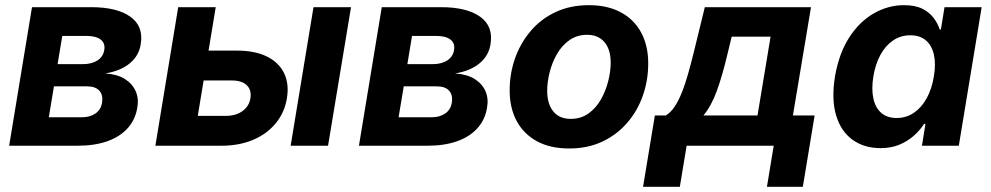

<svg xmlns="http://www.w3.org/2000/svg" viewBox="-20 -567 3855 747"><path d="M15.6 0 104.5 -539.1H335Q435.5 -539.1 487.5 -501.7Q539.6 -464.4 527.3 -394Q520.5 -350.1 484.9 -320.6Q449.2 -291 389.6 -281.2Q436 -278.3 465.6 -259.8Q495.1 -241.2 507.8 -212.4Q520.5 -183.6 514.2 -148.4Q506.8 -102.1 477.1 -68.6Q447.3 -35.2 397.9 -17.6Q348.6 0 281.7 0ZM169.9 -110.8H298.8Q330.1 -110.8 351.3 -125.5Q372.6 -140.1 377 -167.5Q381.8 -196.8 366.7 -213.9Q351.6 -231 318.8 -231H189.9ZM204.1 -317.4H302.2Q336.9 -317.4 359.4 -332Q381.8 -346.7 385.7 -373Q390.1 -398.9 371.6 -413.1Q353 -427.2 316.9 -427.2H222.2Z M740.7 -370.1H901.9Q972.2 -370.1 1018.8 -346.9Q1065.4 -323.7 1085.4 -282.2Q1105.5 -240.7 1096.2 -184.6Q1087.4 -129.9 1053.5 -88.1Q1019.5 -46.4 965.3 -23.2Q911.1 0 840.8 0H584.5L673.3 -539.1H819.3L749.5 -116.2H858.4Q897.5 -116.2 923.3 -134.8Q949.2 -153.3 954.1 -184.1Q959.5 -216.3 940.4 -235.1Q921.4 -253.9 882.3 -253.9H721.2ZM1110.8 0 1199.7 -539.1H1345.7L1256.3 0Z M1376.5 0 1465.3 -539.1H1695.8Q1796.4 -539.1 1848.4 -501.7Q1900.4 -464.4 1888.2 -394Q1881.3 -350.1 1845.7 -320.6Q1810.1 -291 1750.5 -281.2Q1796.9 -278.3 1826.4 -259.8Q1856 -241.2 1868.7 -212.4Q1881.3 -183.6 1875 -148.4Q1867.7 -102.1 1837.9 -68.6Q1808.1 -35.2 1758.8 -17.6Q1709.5 0 1642.6 0ZM1530.8 -110.8H1659.7Q1690.9 -110.8 1712.2 -125.5Q1733.4 -140.1 1737.8 -167.5Q1742.7 -196.8 1727.5 -213.9Q1712.4 -231 1679.7 -231H1550.8ZM1564.9 -317.4H1663.1Q1697.8 -317.4 1720.2 -332Q1742.7 -346.7 1746.6 -373Q1751 -398.9 1732.4 -413.1Q1713.9 -427.2 1677.7 -427.2H1583Z M2194.3 10.7Q2121.1 10.7 2069.3 -17.3Q2017.6 -45.4 1990.2 -96.2Q1962.9 -147 1962.9 -215.3Q1962.9 -281.2 1984.1 -340.8Q2005.4 -400.4 2045.2 -447Q2085 -493.7 2142.1 -520.3Q2199.2 -546.9 2271 -546.9Q2343.8 -546.9 2395.5 -519Q2447.3 -491.2 2474.6 -440.2Q2502 -389.2 2502 -320.3Q2502 -254.9 2481.2 -195.3Q2460.4 -135.7 2420.4 -89.4Q2380.4 -43 2323.5 -16.1Q2266.6 10.7 2194.3 10.7ZM2200.2 -104.5Q2240.2 -104.5 2269.5 -125.5Q2298.8 -146.5 2317.9 -179.9Q2336.9 -213.4 2346.4 -251.5Q2356 -289.6 2356 -323.7Q2356 -356.9 2345.5 -380.9Q2335 -404.8 2314.7 -418.2Q2294.4 -431.6 2264.6 -431.6Q2225.1 -431.6 2195.6 -410.9Q2166 -390.1 2147 -356.9Q2127.9 -323.7 2118.4 -285.6Q2108.9 -247.6 2108.9 -212.9Q2108.9 -163.6 2132.3 -134Q2155.8 -104.5 2200.2 -104.5Z M2481.9 159.7 2527.8 -117.7H2570.3Q2589.8 -129.4 2605.2 -152.8Q2620.6 -176.3 2633.3 -208.3Q2646 -240.2 2656.7 -278.3Q2667.5 -316.4 2677.7 -357.4L2722.2 -539.1H3135.3L3064.9 -117.7H3149.4L3103.5 159.7H2963.9L2990.2 0H2651.4L2625 159.7ZM2716.8 -117.7H2927.2L2978 -424.3H2826.7L2810.5 -357.4Q2790.5 -272.5 2769 -213.6Q2747.6 -154.8 2716.8 -117.7Z M3405.3 9.3Q3341.8 9.3 3296.6 -23.4Q3251.5 -56.2 3232.9 -118.4Q3214.4 -180.7 3228.5 -269Q3244.1 -359.4 3283.9 -421.1Q3323.7 -482.9 3379.6 -514.9Q3435.5 -546.9 3497.1 -546.9Q3540.5 -546.9 3568.4 -533Q3596.2 -519 3612.5 -497.1Q3628.9 -475.1 3636.2 -452.1H3640.6L3654.8 -539.1H3799.3L3710.4 0H3566.9L3580.6 -85H3575.2Q3560.1 -61 3536.1 -39.6Q3512.2 -18.1 3480 -4.4Q3447.8 9.3 3405.3 9.3ZM3468.3 -107.9Q3505.9 -107.9 3535.6 -128.2Q3565.4 -148.4 3585.4 -184.8Q3605.5 -221.2 3613.3 -269.5Q3621.6 -318.4 3613.5 -354.2Q3605.5 -390.1 3582.3 -409.9Q3559.1 -429.7 3521.5 -429.7Q3483.9 -429.7 3454.3 -409.4Q3424.8 -389.2 3405.3 -353.3Q3385.7 -317.4 3377.9 -269.5Q3370.1 -221.7 3377.7 -185.1Q3385.3 -148.4 3408.2 -128.2Q3431.2 -107.9 3468.3 -107.9Z"/></svg>

Font: Inter 18pt
Style: Bold Italic
Weight: 700
Italic angle: -9.3988°
Designer: Rasmus Andersson
Foundry: rsms
Version: Version 4.001;git-66647c0bb